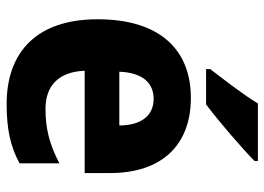

<svg xmlns="http://www.w3.org/2000/svg" viewBox="-132 -674 816 593"><g transform="rotate(90 276.5 -378.0)"><path d="M478 -756V-766H300C273 -721 227 -662 194 -619V-606H303C354 -644 441 -719 478 -756ZM283 -559C133 -559 40 -462 40 -271C40 -84 140 10 302 10C380 10 434 -2 485 -30V-153C428 -123 379 -110 317 -110C242 -110 202 -154 199 -231H515V-309C515 -470 428 -559 283 -559ZM286 -444C340 -444 368 -402 368 -338H202C205 -413 239 -444 286 -444Z"/></g></svg>

Font: Noto Sans Gurmukhi UI SemiCondensed ExtraBold
Style: Regular
Weight: 800
Width: 4
Designer: Jelle Bosma - Monotype Design Team
Foundry: Monotype Imaging Inc.
Version: Version 2.004